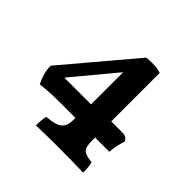

<svg xmlns="http://www.w3.org/2000/svg" viewBox="-134 -639 773 773"><g transform="rotate(45 252.0 -252.5)"><path d="M368 -132V-113Q368 -78 380 -66.5Q392 -55 428 -52Q434 -33 434 2Q366 0 289 0Q221 0 165 2Q165 -33 170 -52Q218 -55 237 -70Q256 -85 256 -118V-132H176Q108 -132 59 -126Q37 -170 37 -210L286 -505Q304 -507 315 -507Q348 -507 368 -500V-224H430Q443 -224 450.5 -220Q458 -216 464 -206Q452 -170 449 -132ZM262 -215V-398L110 -215Z"/></g></svg>

Font: Vollkorn SC SemiBold
Style: Regular
Weight: 600
Designer: Friedrich Althausen
Foundry: Friedrich Althausen
Version: Version 4.015